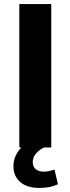

<svg xmlns="http://www.w3.org/2000/svg" viewBox="-20 -725 346 944"><path d="M75 0V-705H232V0ZM173 199Q113 199 79.5 170Q46 141 46 92Q46 48 75.5 11Q105 -26 153 -45L197 0Q181 7 168 18.5Q155 30 148 43.5Q141 57 141 72Q141 95 156 107Q171 119 194 119Q209 119 221.5 116Q234 113 248 109L265 181Q242 191 221 195Q200 199 173 199Z"/></svg>

Font: Nunito Sans 11pt ExtraBold
Style: Regular
Weight: 800
Version: Version 3.101;gftools[0.9.27]